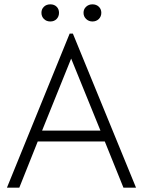

<svg xmlns="http://www.w3.org/2000/svg" viewBox="-20 -865 659 885"><path d="M301 -710H316L607 0H549L463 -213H154L69 0H12ZM174 -263H443L308 -595ZM212 -766Q194 -766 182.5 -777.5Q171 -789 171 -806Q171 -823 182.5 -834Q194 -845 212 -845Q230 -845 241 -834Q252 -823 252 -806Q252 -789 241 -777.5Q230 -766 212 -766ZM406 -766Q389 -766 377 -777.5Q365 -789 365 -806Q365 -823 377 -834Q389 -845 406 -845Q424 -845 435.5 -834Q447 -823 447 -806Q447 -789 435.5 -777.5Q424 -766 406 -766Z"/></svg>

Font: Tilda Sans Light
Style: Regular
Weight: 300
Designer: ParaType Ltd
Foundry: ParaType Ltd
Version: Version 1.009